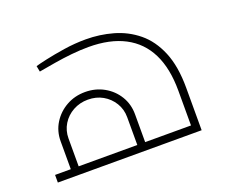

<svg xmlns="http://www.w3.org/2000/svg" viewBox="-92 -663 944 803"><g transform="rotate(-20 380.0 -261.5)"><path d="M40 0V-34H660L645 -20V-189Q645 -288 612 -354.5Q579 -421 514 -455Q449 -489 354 -489Q318 -489 278.5 -485Q239 -481 200.5 -474.5Q162 -468 128 -462L123 -488Q136 -492 172 -500Q208 -508 256.5 -515.5Q305 -523 354 -523Q416 -523 474.5 -506.5Q533 -490 579.5 -452Q626 -414 653 -349.5Q680 -285 680 -189V0ZM110 -34V-158Q110 -203 132.5 -239Q155 -275 192.5 -296Q230 -317 276 -317Q322 -317 359.5 -296Q397 -275 419 -239Q441 -203 441 -158V-34H406V-158Q406 -193 388.5 -221.5Q371 -250 342 -266.5Q313 -283 276 -283Q240 -283 210 -266.5Q180 -250 162.5 -221.5Q145 -193 145 -158V-34Z"/></g></svg>

Font: Cairo Play ExtraLight
Style: Regular
Weight: 250
Version: Version 3.119